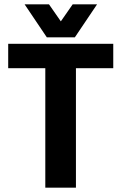

<svg xmlns="http://www.w3.org/2000/svg" viewBox="-20 -870 563 890"><path d="M332 0H190V-554H18V-667H505V-554H332ZM430 -850 327 -697H197L94 -850H207L262 -771L317 -850Z"/></svg>

Font: Epunda Sans
Style: Bold
Weight: 700
Designer: Simon Atzbach
Foundry: typofactur
Version: Version 2.204; ttfautohint (v1.8.4.7-5d5b)